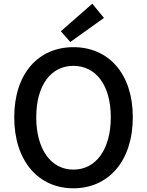

<svg xmlns="http://www.w3.org/2000/svg" viewBox="-20 -1005 794 1038"><path d="M377 13C566 13 698 -134 698 -371C698 -608 566 -750 377 -750C188 -750 57 -608 57 -371C57 -134 188 13 377 13ZM377 -88C255 -88 176 -198 176 -371C176 -544 255 -649 377 -649C499 -649 579 -544 579 -371C579 -198 499 -88 377 -88ZM360 -778 542 -908 479 -985 309 -836Z"/></svg>

Font: Source Han Sans KR Medium
Style: Regular
Weight: 500
Designer: Ryoko NISHIZUKA (kana & ideographs); Paul D. Hunt (Latin, Greek & Cyrillic); Wenlong ZHANG (bopomofo); Sandoll Communica
Foundry: Adobe Systems Incorporated
Version: Version 1.001;PS 1.001;hotconv 1.0.78;makeotf.lib2.5.61930